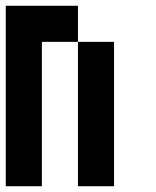

<svg xmlns="http://www.w3.org/2000/svg" viewBox="-20 -645 540 665"><path d="M0 0V-625H250V-500H125V0ZM250 0V-500H375V0Z"/></svg>

Font: GalmuriMono7 Regular
Style: Regular
Weight: 400
Designer: Lee Minseo (quiple)
Version: Version 2.399;hotconv 1.1.1;makeotfexe 2.6.0 DEVELOPMENT